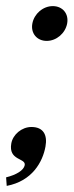

<svg xmlns="http://www.w3.org/2000/svg" viewBox="-39 -524 241 629"><path d="M-19 57 -17 85C67 69 101 6 110 -44C117 -82 103 -108 64 -108C32 -108 3 -83 -2 -54C-12 3 46 -7 42 17C39 34 14 49 -19 57ZM67 -447C61 -415 82 -390 114 -390C146 -390 175 -415 181 -447C187 -479 166 -504 134 -504C102 -504 73 -479 67 -447Z"/></svg>

Font: RL Madena Oblique
Style: Regular
Weight: 400
Italic angle: -10°
Designer: I Kadek Wantara Putra
Foundry: Roughlines ID
Version: Version 1.000;Glyphs 3.1.2 (3151)